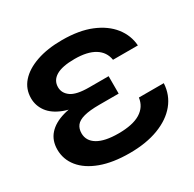

<svg xmlns="http://www.w3.org/2000/svg" viewBox="-168 -943 1147 1136"><g transform="rotate(-30 405.5 -375.0)"><path d="M765 -513H595Q586 -570 536.5 -600.5Q487 -631 400 -631Q315 -631 273.5 -606Q232 -581 232 -535Q232 -494 268.5 -468Q305 -442 391 -442H524V-323H391Q326 -323 287 -312.5Q248 -302 232 -281Q216 -260 216 -229Q216 -177 264.5 -148Q313 -119 406 -119Q504 -119 556 -151Q608 -183 616 -243H786Q782 -165 734.5 -107Q687 -49 603 -17Q519 15 406 15Q291 15 210 -15Q129 -45 86.5 -97.5Q44 -150 44 -217Q44 -279 80.5 -320Q117 -361 185.5 -380.5Q254 -400 348 -395V-376Q249 -375 185.5 -399.5Q122 -424 91.5 -465.5Q61 -507 61 -558Q61 -621 101.5 -667Q142 -713 216.5 -739Q291 -765 391 -765Q508 -765 589 -731.5Q670 -698 715 -641Q760 -584 765 -513Z"/></g></svg>

Font: Unbounded Medium
Style: Regular
Weight: 500
Designer: Luke Prowse, Jean-Baptiste Morizot, Fátima Lázaro, Florian Runge
Foundry: NaN
Version: Version 1.700